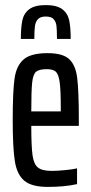

<svg xmlns="http://www.w3.org/2000/svg" viewBox="-20 -727 359 755"><path d="M290 -232H103Q103 -151 108 -116Q113 -81 129.5 -68Q146 -55 184 -55Q204 -55 235.5 -58Q267 -61 283 -65V-3Q234 8 168 8Q105 8 76 -16Q47 -40 38.5 -92.5Q30 -145 30 -254Q30 -366 37 -417Q44 -468 72.5 -493Q101 -518 167 -518Q226 -518 251.5 -495Q277 -472 283.5 -421Q290 -370 290 -255ZM103 -289H219V-304Q219 -374 214.5 -405Q210 -436 199 -445.5Q188 -455 164 -455Q134 -455 122 -445Q110 -435 106.5 -402.5Q103 -370 103 -289ZM258 -574H204Q204 -609 202 -625.5Q200 -642 190.5 -652Q181 -662 160 -662Q139 -662 129.5 -652Q120 -642 117.5 -625Q115 -608 115 -574H62Q62 -620 68 -647.5Q74 -675 95.5 -691Q117 -707 160 -707Q203 -707 224.5 -691Q246 -675 252 -647.5Q258 -620 258 -574Z"/></svg>

Font: Saira Ultra Condensed Medium
Style: Regular
Weight: 500
Width: 1
Designer: Hector Gatti with collaboration of the Omnibus-Type team
Foundry: Omnibus-Type
Version: Version 1.001; ttfautohint (v1.8)